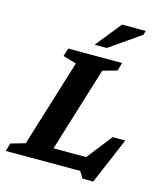

<svg xmlns="http://www.w3.org/2000/svg" viewBox="-163 -1036 997 1180"><g transform="rotate(15 335.5 -446.0)"><path d="M420.5 -629.5 255 -91.5H462.5L588 -252H668.5L543.5 42.5H475.5L449 0H-24.5L-9 -51.5L82 -77.5L252.5 -630.5L167.5 -655.5L183.5 -707H526.5L511.5 -655.5ZM334 -772 465 -935H616L608 -908.5L411.5 -772Z"/></g></svg>

Font: Newsreader 6pt SemiBold
Style: Italic
Weight: 600
Italic angle: -17°
Designer: Hugues Gentile
Foundry: Production Type
Version: Version 1.003; ttfautohint (v1.8.3)